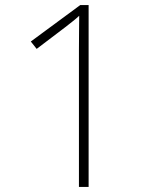

<svg xmlns="http://www.w3.org/2000/svg" viewBox="-20 -734 591 754"><path d="M290 0V-539Q290 -582 290.5 -615.5Q291 -649 291 -672Q278 -660 266.5 -651Q255 -642 236 -627L124 -542L101 -571L295 -714H328V0Z"/></svg>

Font: Noto Sans Devanagari ExtraLight
Style: Regular
Weight: 200
Designer: Jelle Bosma - Monotype Design Team
Foundry: Monotype Imaging Inc.
Version: Version 2.004; ttfautohint (v1.8.4.7-5d5b)